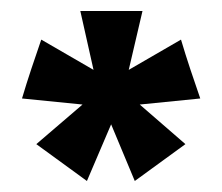

<svg xmlns="http://www.w3.org/2000/svg" viewBox="-20 -720 403 349"><path d="M239 -700 214 -593 309 -648Q317 -621 326 -594Q335 -567 344 -541L234 -530L317 -458L225 -391L182 -494L138 -391L46 -458L130 -530L20 -541Q28 -568 37 -595Q46 -622 55 -648L150 -593L126 -700Z"/></svg>

Font: PostBus
Style: Regular
Weight: 400
Designer: Peter Wiegel
Version: Version 1.001